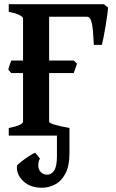

<svg xmlns="http://www.w3.org/2000/svg" viewBox="-20 -635 544 899"><path d="M457 -424.8H419.4Q418 -457.5 415.5 -487.8Q413.1 -518.1 406.7 -537.4Q400.4 -556.6 387.7 -556.6H184.6L198.7 -615.2H466.8L485.8 -599.6Q485.4 -586.9 481.9 -562.5Q478.5 -538.1 473.9 -510.3Q469.2 -482.4 464.6 -458.7Q460 -435.1 457 -424.8ZM21 0V-35.6Q87.9 -49.3 87.9 -65.4V-549.3Q87.9 -555.2 72 -564Q56.2 -572.8 21 -579.6V-615.2H280.8V-579.6Q252 -576.2 231 -571.5Q210 -566.9 210 -560.1V-65.4Q210 -59.6 232.4 -52.2Q254.9 -44.9 305.2 -35.6V0ZM325.2 -293H32.7L18.6 -309.1Q20.5 -316.4 25.1 -330.1Q29.8 -343.8 32.7 -351.6H325.2L340.8 -336.9ZM144.5 80.1Q146 81.5 155.5 93Q165 104.5 167 107.9Q162.1 116.2 160.6 123.8Q159.2 131.3 159.2 138.7Q159.2 160.6 172.4 171.9Q185.5 183.1 200.2 183.1Q220.2 183.1 233.4 163.8Q246.6 144.5 246.6 95.7V-7.8L305.2 -14.6V81.5Q305.2 143.6 285.6 179.2Q266.1 214.8 236.3 229.5Q206.5 244.1 176.3 244.1Q122.6 244.1 90.8 214.8Q59.1 185.5 59.1 149.9Q59.1 143.1 59.6 140.1Q64.9 133.3 81.5 120.4Q98.1 107.4 116.2 95.7Q134.3 84 144.5 80.1Z"/></svg>

Font: Gentium Plus
Style: Bold
Weight: 700
Designer: Victor Gaultney, Annie Olsen, Iska Routamaa, Becca Hirsbrunner
Foundry: SIL International
Version: Version 6.101